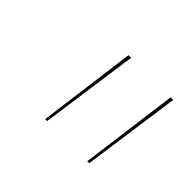

<svg xmlns="http://www.w3.org/2000/svg" viewBox="-68 -781 436 436"><g transform="rotate(45 150.0 -563.0)"><path d="M105.5 -444.3 136.7 -680.7H145L111.8 -444.3ZM240.7 -444.3 272 -680.7H280.3L247.1 -444.3Z"/></g></svg>

Font: Fira Sans Compressed Eight
Style: Italic
Weight: 100
Width: 3
Italic angle: -8°
Designer: Carrois Corporate & Edenspiekermann AG
Foundry: Carrois Corporate GbR & Edenspiekermann AG
Version: Version 4.203;PS 004.203;hotconv 1.0.88;makeotf.lib2.5.64775